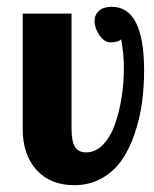

<svg xmlns="http://www.w3.org/2000/svg" viewBox="-20 -540 454 566"><path d="M309.1 -520Q404.8 -520 404.8 -332Q404.8 -283.7 398.7 -238Q392.6 -192.4 377.4 -147.2Q362.3 -102.1 339.6 -68.8Q316.9 -35.6 280.8 -14.9Q244.6 5.9 199.2 5.9Q128.4 5.9 87.6 -39.1Q46.9 -84 46.9 -160.2V-500H190.9V-160.2Q190.9 -124 200.9 -107.4Q210.9 -90.8 233.9 -90.8Q261.7 -90.8 283.7 -113.5Q305.7 -136.2 318.6 -172.9Q331.5 -209.5 338.4 -252.2Q345.2 -294.9 345.2 -338.9Q345.2 -382.3 336.9 -424.8Q335.4 -420.4 325.2 -417.7Q314.9 -415 307.1 -415Q287.6 -415 273.2 -436Q258.8 -457 258.8 -478Q258.8 -496.6 272 -508.3Q285.2 -520 309.1 -520Z"/></svg>

Font: Lobster Two
Style: Bold
Weight: 700
Designer: Pablo Impallari
Foundry: Pablo Impallari. www.impallari.com
Version: Version 1.006